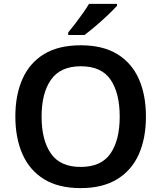

<svg xmlns="http://www.w3.org/2000/svg" viewBox="-20 -958 830 988"><path d="M731 -358Q731 -247 694.5 -164.5Q658 -82 583 -36Q508 10 395 10Q281 10 206.5 -36Q132 -82 95.5 -165Q59 -248 59 -359Q59 -469 95.5 -551.5Q132 -634 206.5 -679.5Q281 -725 396 -725Q509 -725 583.5 -679.5Q658 -634 694.5 -551.5Q731 -469 731 -358ZM194 -358Q194 -237 242 -168Q290 -99 395 -99Q501 -99 548.5 -168Q596 -237 596 -358Q596 -479 549 -548Q502 -617 396 -617Q291 -617 242.5 -548Q194 -479 194 -358ZM582 -928Q566 -910 535.5 -881Q505 -852 472 -824Q439 -796 415 -778H331V-791Q346 -809 366 -835Q386 -861 405.5 -888.5Q425 -916 438 -938H582Z"/></svg>

Font: Noto Sans Gujarati UI SemiBold
Style: Regular
Weight: 600
Designer: Jelle Bosma - Monotype Design Team, Universal Thirst
Foundry: Monotype Imaging Inc.
Version: Version 2.106; ttfautohint (v1.8.4.7-5d5b)